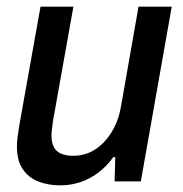

<svg xmlns="http://www.w3.org/2000/svg" viewBox="-20 -546 551 578"><path d="M162 12Q124 12 94.5 0Q65 -12 48 -37.5Q31 -63 31 -104Q31 -119 33 -134.5Q35 -150 38 -168L102 -526H201L139 -179Q138 -168 136.5 -157.5Q135 -147 135 -138Q135 -115 143 -101.5Q151 -88 166 -82.5Q181 -77 201 -77Q226 -77 248.5 -86.5Q271 -96 290.5 -115.5Q310 -135 324.5 -163.5Q339 -192 345 -230L397 -526H497L404 0H325L327 -73H321Q301 -45 275.5 -26Q250 -7 221.5 2.5Q193 12 162 12Z"/></svg>

Font: Archivo SemiCondensed Medium
Style: Italic
Weight: 500
Width: 4
Italic angle: -10°
Designer: Hector Gatti
Foundry: Omnibus-Type
Version: Version 2.001